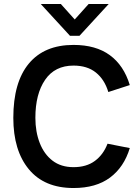

<svg xmlns="http://www.w3.org/2000/svg" viewBox="-20 -936 705 966"><path d="M332 -756 185 -916H286L356 -838L426 -916H527L380 -756ZM521 -213 633 -191Q604 -95 533.5 -42.5Q463 10 350 10Q203 10 125 -84.5Q47 -179 47 -343Q47 -522 125 -616Q203 -710 350 -710Q462 -710 532.5 -658.5Q603 -607 633 -508L525 -473Q506 -536 462.5 -571Q419 -606 350 -606Q256 -606 207 -534.5Q158 -463 158 -343Q158 -273 180 -216.5Q202 -160 244.5 -127.5Q287 -95 350 -95Q415 -95 457.5 -126.5Q500 -158 521 -213Z"/></svg>

Font: Haskoy SemiBold
Style: Regular
Weight: 600
Designer: Ertekin Erdin
Foundry: Ertekin Erdin
Version: Version 1.500; ttfautohint (v1.8.3)